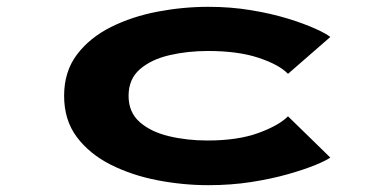

<svg xmlns="http://www.w3.org/2000/svg" viewBox="-20 -532 1140 563"><path d="M591 11Q516.5 11 441.5 -3.5Q366.5 -18 304.5 -49.2Q242.5 -80.5 205.2 -130.2Q168 -180 168 -251Q168 -322 205.5 -371.8Q243 -421.5 305 -452.5Q367 -483.5 441.8 -497.8Q516.5 -512 591 -512Q656.5 -512 715.5 -502.2Q774.5 -492.5 822.8 -477.8Q871 -463 903.8 -448.2Q936.5 -433.5 948.5 -423.5L824.5 -315.5Q798.5 -342.5 738.2 -362.5Q678 -382.5 590 -382.5Q529.5 -382.5 476.2 -370Q423 -357.5 390 -328.8Q357 -300 357 -251Q357 -203 389.5 -174.2Q422 -145.5 474.8 -132.8Q527.5 -120 588.5 -120Q677 -120 737.5 -142Q798 -164 824.5 -191L948.5 -70Q937 -61.5 904.8 -48.2Q872.5 -35 824.2 -21.2Q776 -7.5 716.5 1.8Q657 11 591 11Z"/></svg>

Font: Trispace Expanded
Style: Bold
Weight: 700
Width: 7
Designer: Tyler Finck
Foundry: Etcetera Type Company
Version: Version 1.210; ttfautohint (v1.8.3)